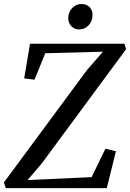

<svg xmlns="http://www.w3.org/2000/svg" viewBox="-30 -968 669 988"><path d="M0 0 -10 -29 417.5 -607.5 500 -702 203 -694 147.5 -558 94.5 -564.5 124.5 -743H610L619 -715L184.5 -126.5L112 -41.5L441.5 -56.5L512.5 -203L566.5 -189.5L519.5 0ZM377 -816.5Q361 -816.5 348.2 -824.2Q335.5 -832 328.2 -845.2Q321 -858.5 321 -875.5Q322 -906 341.8 -926.8Q361.5 -947.5 389 -947.5Q415 -947.5 430.8 -931.5Q446.5 -915.5 446 -891Q446 -859.5 426.2 -838Q406.5 -816.5 377 -816.5Z"/></svg>

Font: Merriweather 72pt
Style: Italic
Weight: 400
Italic angle: -7.8°
Version: Version 2.101